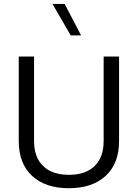

<svg xmlns="http://www.w3.org/2000/svg" viewBox="-20 -969 713 994"><path d="M516.6 -676.2V-237.4Q516.6 -182.7 495.6 -143.9Q474.6 -105 434.4 -84.4Q394.2 -63.8 336.5 -63.8Q279.2 -63.8 238.8 -84.4Q198.5 -105 177.4 -143.9Q156.3 -182.7 156.3 -237.4V-676.2H77.1V-238.6Q77.1 -122.7 145.8 -58.7Q214.6 5.4 336.5 5.4Q458.3 5.4 527.3 -58.7Q596.4 -122.7 596.4 -238.6V-676.2ZM399.7 -785.9 314.6 -948.7H251.6L346.1 -785.9Z"/></svg>

Font: Estedad-FD VF
Style: Regular
Weight: 100
Designer: Amin Abedi
Version: Version 7.3